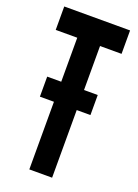

<svg xmlns="http://www.w3.org/2000/svg" viewBox="-141 -795 615 855"><g transform="rotate(20 166.0 -367.5)"><path d="M45.5 -320.5V-415.5H285V-320.5ZM112 0V-624H10V-735H322V-624H220V0Z"/></g></svg>

Font: League Gothic
Style: Regular
Weight: 400
Designer: The League of Moveable Type
Version: Version 2.001